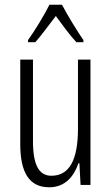

<svg xmlns="http://www.w3.org/2000/svg" viewBox="-20 -785 472 815"><path d="M243 -765H190C168 -721 128 -655 99 -615V-606H130C155 -634 189 -681 217 -717C245 -679 276 -636 304 -606H334V-615C312 -646 267 -719 243 -765ZM364 -532H311V-240C311 -103 273 -39 198 -39C146 -39 120 -84 120 -185V-532H66V-173C66 -56 102 10 189 10C257 10 294 -37 313 -92H317L322 0H364Z"/></svg>

Font: Noto Sans Arabic UI XCn Lt
Style: Regular
Weight: 300
Width: 2
Designer: Monotype Design Team, Nadine Chahine and Nizar Qandah
Foundry: Monotype Imaging Inc.
Version: Version 2.010